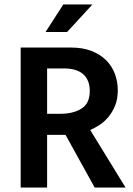

<svg xmlns="http://www.w3.org/2000/svg" viewBox="-20 -844 600 864"><path d="M73 -630H300Q352 -630 391 -615Q430 -600 456.5 -574Q483 -548 496.5 -513Q510 -478 510 -437Q510 -399 498.5 -370Q487 -341 469 -319Q451 -297 429 -282.5Q407 -268 386 -259L545 0H406L275 -237H192V0H73ZM192 -332H253Q310 -332 347 -355.5Q384 -379 384 -434Q384 -484 354.5 -510Q325 -536 268 -536H192ZM282 -700H185L265 -824H396Z"/></svg>

Font: Mukta Mahee SemiBold
Style: Regular
Weight: 600
Designer: Shuchita Grover, Noopur Datye, Girish Dalvi, Yashodeep Gholap
Foundry: Ek Type
Version: Version 2.538;PS 1.000;hotconv 16.6.51;makeotf.lib2.5.65220;